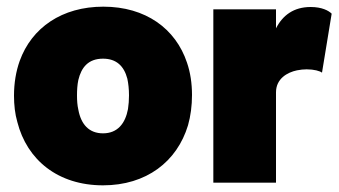

<svg xmlns="http://www.w3.org/2000/svg" viewBox="-20 -548 1017 576"><path d="M289 8C419 8 511 -63 544 -172C552 -200 556 -231 556 -263C556 -298 551 -331 541 -360C507 -462 417 -528 290 -528C166 -528 75 -465 39 -365C28 -334 22 -299 22 -261C22 -233 25 -206 32 -182C61 -68 154 8 289 8ZM289 -148C247 -148 223 -175 215 -219C212 -232 211 -246 211 -262C211 -278 212 -294 215 -308C224 -346 245 -372 289 -372C329 -372 352 -350 362 -312C365 -298 367 -281 367 -262C367 -248 366 -234 364 -221C356 -178 333 -148 289 -148Z M912 -527C861 -527 828 -502 808 -463V-520H620V0H808V-271C808 -312 842 -331 871 -337C881 -339 891 -340 900 -340C922 -340 940 -335 946 -330L975 -507C966 -516 946 -527 912 -527Z"/></svg>

Font: Arthouse Owned Black
Style: Regular
Weight: 900
Designer: Jeremy Tribby
Foundry: Tribby Type
Version: Version 1.000;PS 001.000;hotconv 1.0.88;makeotf.lib2.5.64775